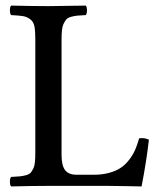

<svg xmlns="http://www.w3.org/2000/svg" viewBox="-20 -668 576 690"><path d="M20 2Q15.6 -2.4 15.6 -14.9Q15.6 -27.3 20 -32.2Q40.5 -33.2 51 -34.2Q61.5 -35.2 73.2 -38.3Q85 -41.5 89.8 -46.9Q94.7 -52.2 99.6 -62.3Q104.5 -72.3 105.7 -86.2Q106.9 -100.1 106.9 -121.1V-526.9Q106.9 -556.6 103.8 -573Q100.6 -589.4 89.1 -598.4Q77.6 -607.4 63.5 -609.9Q49.3 -612.3 20 -613.8Q15.6 -618.2 15.6 -630.9Q15.6 -643.6 20 -647.9Q104 -646 153.8 -646V0Q98.1 0 20 2ZM153.8 0V-646Q184.6 -646 288.1 -647.9Q292.5 -643.6 292.5 -630.9Q292.5 -618.2 288.1 -613.8Q268.1 -612.8 257.8 -611.8Q247.6 -610.8 235.8 -607.7Q224.1 -604.5 219 -598.9Q213.9 -593.3 209 -583.3Q204.1 -573.2 202.6 -559.1Q201.2 -544.9 201.2 -523.9V-111.8Q201.2 -72.8 214.1 -56.4Q227.1 -40 254.9 -40H316.9Q347.7 -40 372.6 -46.9Q397.5 -53.7 414.3 -65.2Q431.2 -76.7 444.3 -94Q457.5 -111.3 465.6 -129.4Q473.6 -147.5 480 -170.9Q499 -173.8 515.1 -166Q506.8 -90.8 488.8 2Q486.8 2 436 1Q385.3 0 369.1 0Z"/></svg>

Font: Common Serif News
Style: Regular
Weight: 450
Designer: Philipp H. Poll, Khaled Hosny
Foundry: Stefan Peev, Context Ltd.
Version: Version 1.026